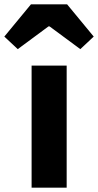

<svg xmlns="http://www.w3.org/2000/svg" viewBox="-70 -867 453 887"><path d="M76 -564H238V0H76ZM73 -847H240L363 -698L301 -640L159 -745H154L12 -640L-50 -698Z"/></svg>

Font: Merged Yaku Han JP ExtraBold
Style: Regular
Weight: 800
Designer: Ryoko NISHIZUKA 西塚涼子 (kana, bopomofo & ideographs); Paul D. Hunt (Latin, Greek & Cyrillic); Sandoll Communications 산돌커뮤니
Foundry: Adobe
Version: Version 2.004